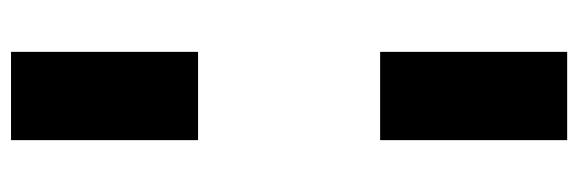

<svg xmlns="http://www.w3.org/2000/svg" viewBox="-370 -430 1048 348"><g transform="rotate(-90 154.0 -256.0)"><path d="M74 -760V-421H234V-760ZM234 -91H74V248H234Z"/></g></svg>

Font: Kufam Arabic Latin Roman Bold
Style: Regular
Weight: 700
Designer: Wael Morcos & Artur Schmal
Version: Version 1.200;PS 001.200;hotconv 1.0.88;makeotf.lib2.5.64775